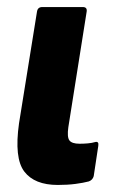

<svg xmlns="http://www.w3.org/2000/svg" viewBox="-20 -517 321 545"><path d="M144 8Q78 8 49 -30Q20 -68 34 -167L85 -484Q87 -497 100 -497H215Q228 -497 226 -484L174 -156Q170 -128 177 -118.5Q184 -109 206 -109Q217 -109 229 -110Q241 -111 251 -114Q261 -116 259 -103L246 -17Q243 -6 232 -2Q217 2 194.5 5Q172 8 144 8Z"/></svg>

Font: Sofia Sans Condensed Black
Style: Italic
Weight: 900
Italic angle: -9°
Version: Version 4.100